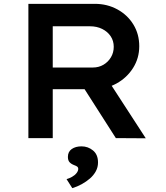

<svg xmlns="http://www.w3.org/2000/svg" viewBox="-20 -720 863 1001"><path d="M128 0V-700H474Q539 -700 592 -671Q645 -642 675.5 -592Q706 -542 706 -479Q706 -417 674 -366Q642 -315 588 -285Q534 -255 468 -255H255V0ZM584 0 382 -316 518 -341 740 1ZM255 -368H464Q495 -368 519.5 -382.5Q544 -397 558.5 -421.5Q573 -446 573 -476Q573 -507 557 -531Q541 -555 513 -569Q485 -583 449 -583H255ZM357 261 327 214Q341 210 355.5 202Q370 194 379 182.5Q388 171 388 160Q388 153 383 149Q378 145 367 141Q351 135 342.5 125.5Q334 116 334 98Q334 71 354 57Q374 43 405 43Q439 43 465 64.5Q491 86 491 127Q491 152 479.5 173Q468 194 449 210.5Q430 227 406.5 240Q383 253 357 261Z"/></svg>

Font: Lexend Exa Medium
Style: Regular
Weight: 500
Designer: Bonnie Shaver-Troup, Thomas Jockin
Foundry: Lexend
Version: Version 1.007